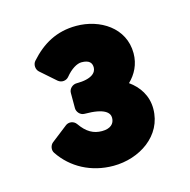

<svg xmlns="http://www.w3.org/2000/svg" viewBox="-77 -942 608 615"><g transform="rotate(-15 227.0 -635.0)"><path d="M59 -526C50 -519 46 -503 54 -492C91 -437 153 -403 227 -403C313 -403 397 -457 397 -547C397 -591 374 -624 343 -646C366 -668 382 -698 382 -735C382 -820 305 -867 227 -867C161 -867 113 -839 72 -793C63 -783 64 -766 74 -757L124 -713C136 -703 152 -706 160 -716C178 -738 198 -750 213 -750C239 -750 247 -739 247 -724C247 -708 233 -689 180 -689C169 -689 155 -679 155 -664V-613C155 -602 165 -588 180 -588C248 -588 262 -569 262 -553C262 -533 248 -520 220 -520C192 -520 170 -532 149 -562C140 -575 123 -576 113 -568Z"/></g></svg>

Font: Falling Sky
Style: Blk
Weight: 900
Designer: Paul D. Hunt
Foundry: Adobe Systems Incorporated
Version: Version 1.02